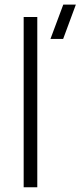

<svg xmlns="http://www.w3.org/2000/svg" viewBox="-20 -792 341 812"><path d="M80.1 0V-720.2H137.7V0ZM193.4 -627.4 247.6 -772.5H300.8L247.1 -627.4Z"/></svg>

Font: Manrope Light
Style: Regular
Weight: 300
Designer: Mikhail Sharanda
Foundry: Mikhail Sharanda
Version: Version 4.505;FEAKit 1.0